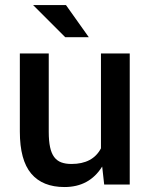

<svg xmlns="http://www.w3.org/2000/svg" viewBox="-20 -744 605 774"><path d="M338 -594H243L113.5 -723.5H246ZM240 10Q151.5 10 105.8 -44.2Q60 -98.5 60 -213.5V-528.5H176.5V-212.5Q176.5 -176 181.8 -151.2Q187 -126.5 198.2 -111.2Q209.5 -96 226.8 -89.5Q244 -83 268 -83Q354 -83 387 -146V-528.5H503V0H400L392 -72H391.5Q340 10 240 10Z"/></svg>

Font: Roberto Sans Medium
Style: Regular
Weight: 500
Designer: Google (font) & Cristiano Sobral (main changes)
Version: Version 1.000;October 12, 2021;FontCreator 14.0.0.2814 64-bi